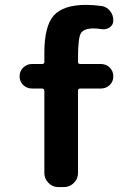

<svg xmlns="http://www.w3.org/2000/svg" viewBox="-20 -760 540 780"><path d="M360.4 -644.5Q319.3 -644.5 308.1 -624Q296.9 -603.5 296.9 -525.4V-508.8Q296.9 -500 305.7 -500H389.6Q411.1 -500 425.8 -485.4Q440.4 -470.7 440.4 -449.7Q440.4 -428.7 425.8 -414.6Q411.1 -400.4 389.6 -400.4H305.7Q296.9 -400.4 296.9 -390.6V-56.6Q296.9 -33.2 279.8 -16.6Q262.7 0 240.2 0H216.8Q193.4 0 176.8 -17.1Q160.2 -34.2 160.2 -56.6V-390.6Q160.2 -399.4 151.4 -400.4H110.4Q88.9 -400.4 74.2 -414.6Q59.6 -428.7 59.6 -449.7Q59.6 -470.7 74.2 -485.4Q88.9 -500 110.4 -500H151.4Q160.2 -500 160.2 -508.8V-544.9Q160.2 -654.3 198.7 -697.3Q237.3 -740.2 330.1 -740.2Q359.4 -740.2 393.6 -735.4Q413.1 -732.4 426.8 -715.8Q440.4 -699.2 440.4 -676.8Q440.4 -659.2 425.8 -648.9Q411.1 -638.7 392.6 -641.6Q376 -644.5 360.4 -644.5Z"/></svg>

Font: Rounded Mgen+ 1mn bold
Style: Bold
Weight: 700
Designer: [Source Han Sans]
Ryoko NISHIZUKA  (kana & ideographs); Paul D. Hunt (Latin, Greek & Cyrillic); Wenlong ZHANG  (bopomofo
Version: Version 1.059.20150602